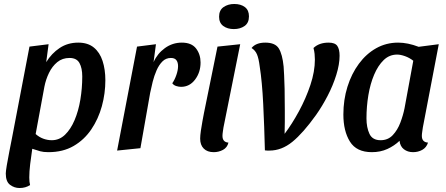

<svg xmlns="http://www.w3.org/2000/svg" viewBox="-20 -744 2240 964"><path d="M78 200Q52 200 30.5 184Q9 168 9 127Q9 117 14 86.5Q19 56 26.5 18.5Q34 -19 40 -50L128 -510L224 -522L212 -432Q239 -476 279.5 -503Q320 -530 373 -530Q421 -530 451 -505.5Q481 -481 495 -438Q509 -395 509 -341Q509 -275 491.5 -211Q474 -147 438.5 -94.5Q403 -42 349.5 -11Q296 20 223 20Q198 20 182 15.5Q166 11 142 3Q136 42 131.5 80Q127 118 127 147Q127 170 131 185Q109 200 78 200ZM240 -40Q278 -40 306.5 -67.5Q335 -95 354.5 -141Q374 -187 383.5 -244Q393 -301 393 -360Q393 -402 379 -427.5Q365 -453 329 -453Q293 -453 267.5 -432Q242 -411 226 -378Q210 -345 203 -309L159 -71Q177 -55 198 -47.5Q219 -40 240 -40Z M568 12 668 -510 763 -522 751 -432Q770 -475 808 -502.5Q846 -530 893 -530Q942 -530 964.5 -500.5Q987 -471 987 -430Q987 -381 959.5 -344.5Q932 -308 889 -308Q878 -308 865 -312Q852 -316 845 -326Q857 -343 865.5 -367.5Q874 -392 874 -412Q874 -431 865.5 -442Q857 -453 838 -453Q813 -453 795.5 -435.5Q778 -418 766 -390.5Q754 -363 746.5 -333Q739 -303 734 -278L685 0Z M1154 -598Q1122 -598 1101 -613.5Q1080 -629 1080 -660Q1080 -693 1102.5 -708.5Q1125 -724 1156 -724Q1189 -724 1209.5 -708.5Q1230 -693 1230 -662Q1230 -629 1208 -613.5Q1186 -598 1154 -598ZM1053 20Q1021 20 1003 2Q985 -16 985 -48Q985 -63 988.5 -87.5Q992 -112 996.5 -136Q1001 -160 1004 -176L1072 -510L1186 -522L1102 -104Q1101 -96 1099 -83.5Q1097 -71 1097 -62Q1097 -30 1127 -28Q1121 -3 1099.5 8.5Q1078 20 1053 20Z M1333 12Q1327 12 1321.5 12Q1316 12 1310 11Q1307 -111 1301.5 -222.5Q1296 -334 1284 -410Q1279 -450 1270.5 -470.5Q1262 -491 1243 -503Q1265 -530 1312 -530Q1362 -530 1380 -500.5Q1398 -471 1404 -410Q1405 -393 1406.5 -367Q1408 -341 1409 -298Q1410 -255 1410 -188Q1410 -163 1410 -134.5Q1410 -106 1409 -72Q1446 -121 1481 -185.5Q1516 -250 1538.5 -317.5Q1561 -385 1561 -445Q1561 -459 1559.5 -473.5Q1558 -488 1554 -503Q1582 -530 1630 -530Q1662 -530 1673.5 -513.5Q1685 -497 1685 -464Q1685 -421 1668.5 -368Q1652 -315 1625 -263Q1598 -211 1567 -167Q1502 -76 1448 -32Q1394 12 1333 12Z M1847 20Q1770 20 1737 -33Q1704 -86 1704 -169Q1704 -243 1724.5 -308.5Q1745 -374 1782 -424Q1819 -474 1869 -502Q1919 -530 1979 -530Q2027 -530 2082 -509L2183 -522L2103 -104Q2102 -95 2100 -83Q2098 -71 2098 -62Q2098 -30 2129 -28Q2121 -3 2100 8.5Q2079 20 2054 20Q2027 20 2008 5.5Q1989 -9 1986 -37Q1960 -12 1925 4Q1890 20 1847 20ZM1891 -40Q1928 -40 1952 -65.5Q1976 -91 1990 -128Q2004 -165 2011 -200L2055 -439Q2036 -454 2013.5 -462Q1991 -470 1974 -470Q1935 -470 1906.5 -442.5Q1878 -415 1858.5 -369Q1839 -323 1829.5 -266Q1820 -209 1820 -150Q1820 -104 1835 -72Q1850 -40 1891 -40Z"/></svg>

Font: Sansita Swashed
Style: Regular
Weight: 400
Designer: Pablo Cosgaya
Foundry: Omnibus-Type
Version: Version 1.003; ttfautohint (v1.8.3)